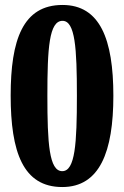

<svg xmlns="http://www.w3.org/2000/svg" viewBox="-20 -744 501 774"><path d="M231 10C382 10 437 -132 437 -358C437 -586 383 -724 232 -724C72 -724 23 -583 23 -359C23 -131 73 10 231 10ZM231 -54C178 -54 171 -166 171 -358C171 -550 178 -660 232 -660C283 -660 290 -550 290 -358C290 -166 283 -54 231 -54Z"/></svg>

Font: Noto Serif Lao ExtraCondensed ExtraBold
Style: Regular
Weight: 800
Width: 2
Designer: Monotype Design Team
Foundry: Monotype Imaging Inc.
Version: Version 2.003